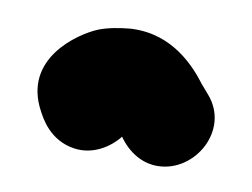

<svg xmlns="http://www.w3.org/2000/svg" viewBox="-28 -150 269 205"><g transform="rotate(5 107.0 -47.0)"><path d="M106.1 -3.8C115.5 12.4 130 23 147 24.1C186.9 26.9 219.8 -20.7 193.7 -56.5L186.2 -66.9C174.9 -84.9 151.2 -117.2 107.3 -119.4C107.3 -119.4 106.2 -119.5 105 -119.5C93.1 -119.5 80 -118.3 70.3 -115.3C49.1 -108.6 -6.4 -77.9 17.6 -23C20.2 -17.1 29.3 7 56.6 13.2C76.5 17.7 95 8 106.1 -3.8Z"/></g></svg>

Font: Take Off
Style: YouHoser
Weight: 400
Foundry: Cannot Into Space Fonts
Version: Version 0.89